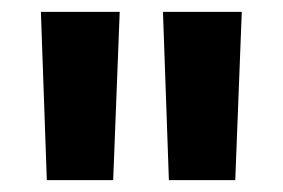

<svg xmlns="http://www.w3.org/2000/svg" viewBox="-20 -720 477 324"><path d="M49 -700H182L171 -416H59ZM255 -700H388L377 -416H265Z"/></svg>

Font: APTA Sans Regular
Style: Bold Italic
Weight: 700
Version: Version 7.200